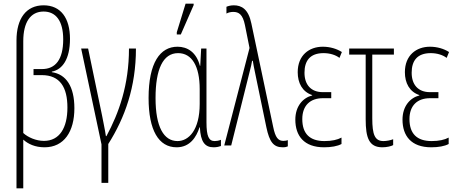

<svg xmlns="http://www.w3.org/2000/svg" viewBox="-20 -794 2491 1048"><path d="M70 234H107V-32C133 -8 172 10 223 10C330 10 386 -76 386 -203C386 -322 341 -389 263 -400V-403C320 -414 362 -470 362 -582C362 -695 312 -765 218 -765C123 -765 70 -693 70 -573ZM220 -25C177 -25 133 -44 107 -68V-569C107 -672 146 -731 218 -731C285 -731 325 -680 325 -579C325 -469 283 -417 209 -417H163V-384H208C308 -384 348 -317 348 -207C348 -96 305 -25 220 -25Z M534 204H571V-8C662 -152 722 -319 722 -529H684C684 -330 629 -177 561 -51H558C553 -87 541 -141 537 -164L461 -529H423L534 -6Z M945 -606H967L1037 -766V-774H993L945 -618ZM944 10C1017 10 1052 -46 1069 -99H1071C1075 -20 1098 10 1146 10C1164 10 1178 6 1186 3V-31C1175 -26 1161 -24 1152 -24C1120 -24 1107 -49 1107 -127V-529H1078L1073 -435H1071C1052 -509 1003 -539 949 -539C854 -539 791 -452 791 -259C791 -83 846 10 944 10ZM949 -24C874 -24 829 -101 829 -259C829 -415 869 -504 952 -504C1028 -504 1070 -432 1070 -308V-227C1070 -84 1010 -24 949 -24Z M1523 10C1537 10 1544 8 1551 5V-29C1546 -27 1537 -25 1527 -25C1499 -25 1483 -42 1471 -102L1352 -666C1336 -744 1299 -765 1256 -765C1237 -765 1223 -760 1216 -757V-720C1226 -726 1241 -729 1253 -729C1283 -729 1305 -716 1317 -657L1342 -532L1204 0H1242L1344 -408C1349 -427 1353 -444 1356 -462H1360C1364 -438 1363 -440 1378 -369L1434 -99C1451 -19 1473 10 1523 10Z M1749 10C1788 10 1822 4 1844 -8V-43C1822 -31 1791 -24 1751 -24C1671 -24 1630 -64 1630 -144C1630 -218 1673 -258 1742 -258H1788V-291H1742C1677 -291 1642 -332 1642 -397C1642 -462 1672 -504 1746 -504C1781 -504 1812 -494 1833 -478L1846 -510C1818 -528 1781 -539 1742 -539C1667 -539 1605 -492 1605 -400C1605 -341 1630 -293 1684 -275V-273C1633 -260 1592 -214 1592 -141C1592 -53 1639 10 1749 10Z M2067 10C2091 10 2116 4 2126 -2V-34C2111 -28 2089 -24 2073 -24C2026 -24 2012 -59 2012 -148V-496H2130V-529H1886V-496H1976V-143C1976 -42 1994 10 2067 10Z M2334 10C2373 10 2407 4 2429 -8V-43C2407 -31 2376 -24 2336 -24C2256 -24 2215 -64 2215 -144C2215 -218 2258 -258 2327 -258H2373V-291H2327C2262 -291 2227 -332 2227 -397C2227 -462 2257 -504 2331 -504C2366 -504 2397 -494 2418 -478L2431 -510C2403 -528 2366 -539 2327 -539C2252 -539 2190 -492 2190 -400C2190 -341 2215 -293 2269 -275V-273C2218 -260 2177 -214 2177 -141C2177 -53 2224 10 2334 10Z"/></svg>

Font: Noto Sans ExtraCondensed ExtraLight
Style: Regular
Weight: 200
Width: 2
Designer: Monotype Design Team
Foundry: Monotype Imaging Inc.
Version: Version 2.013